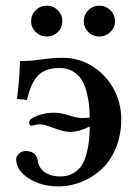

<svg xmlns="http://www.w3.org/2000/svg" viewBox="-20 -646 492 678"><path d="M275.9 -570.8Q275.9 -593.8 292 -609.9Q308.1 -626 331.1 -626Q353.5 -626 369.9 -609.9Q386.2 -593.8 386.2 -570.8Q386.2 -548.8 369.9 -533Q353.5 -517.1 331.1 -517.1Q308.1 -517.1 292 -532.7Q275.9 -548.3 275.9 -570.8ZM89.8 -570.8Q89.8 -593.8 106.2 -609.9Q122.6 -626 145 -626Q168 -626 184.1 -609.9Q200.2 -593.8 200.2 -570.8Q200.2 -548.3 184.1 -532.7Q168 -517.1 145 -517.1Q122.6 -517.1 106.2 -533Q89.8 -548.8 89.8 -570.8ZM296.9 -231Q296.4 -256.8 294.2 -277.6Q292 -298.3 285.2 -323.7Q278.3 -349.1 267.3 -366Q256.3 -382.8 236.8 -394.3Q217.3 -405.8 190.9 -405.8Q161.6 -405.8 140.9 -397.2Q120.1 -388.7 107.7 -371.6Q95.2 -354.5 88.4 -336.9Q81.5 -319.3 75.2 -293L40 -296.9Q48.3 -358.4 50.8 -430.2Q85.4 -430.2 125.2 -436Q165 -441.9 201.2 -441.9Q260.7 -441.9 308.8 -410.4Q356.9 -378.9 382.6 -329.6Q408.2 -280.3 408.2 -225.1Q408.2 -168.5 388.7 -122.1Q369.1 -75.7 337.2 -47.1Q305.2 -18.6 266.4 -3.2Q227.5 12.2 187 12.2Q125 12.2 81.1 -16.4Q37.1 -44.9 37.1 -84Q37.1 -94.7 47.4 -103.8Q57.6 -112.8 70.8 -112.8Q108.4 -112.8 113.8 -76.2Q118.2 -50.8 139.4 -36.9Q160.6 -22.9 192.9 -22.9Q218.8 -22.9 238.3 -34.2Q257.8 -45.4 268.6 -62.3Q279.3 -79.1 285.9 -104.2Q292.5 -129.4 294.4 -150.9Q296.4 -172.4 296.9 -199.2Q257.8 -180.2 228 -180.2Q205.1 -180.2 170.9 -193.6Q136.7 -207 120.1 -207Q113.3 -207 103.3 -204.6Q93.3 -202.1 89.8 -202.1Q83 -202.1 83 -214.8Q83 -226.6 111.1 -237.3Q139.2 -248 170.9 -248Q194.3 -248 223.6 -238.5Q252.9 -229 271 -229Q281.2 -229 296.9 -231Z"/></svg>

Font: Linux Libertine G
Style: Bold
Weight: 700
Designer: Philipp H. Poll
Foundry: Philipp H. Poll
Version: Version 5.0.3